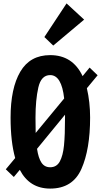

<svg xmlns="http://www.w3.org/2000/svg" viewBox="-20 -1089 592 1125"><path d="M96 -94 61 -52 14 -97 69 -163Q42 -258 42 -400Q42 -572 99 -669Q156 -766 274 -766Q406 -766 464 -643L505 -693L552 -648L489 -572Q508 -491 508 -400Q508 -214 457 -99Q406 16 274 16Q153 16 96 -94ZM356 -512Q341 -649 274 -649Q221 -649 204.5 -576Q188 -503 188 -400Q188 -337 189 -310ZM361 -400V-417L197 -217Q205 -163 223 -136Q241 -109 274 -109Q312 -109 330.5 -143Q349 -177 355 -237Q361 -297 361 -400ZM292 -822 240 -872 370 -1069 473 -974Z"/></svg>

Font: Francois One
Style: Regular
Weight: 400
Designer: Vernon Adams
Foundry: Vernon Adams
Version: Version 2.000